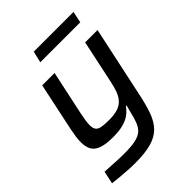

<svg xmlns="http://www.w3.org/2000/svg" viewBox="-251 -810 1141 1141"><g transform="rotate(-45 319.0 -239.5)"><path d="M202 208Q169 208 135 205.5Q101 203 71 200.5Q41 198 20 195L37 115Q66 116 94 118Q122 120 148.5 121Q175 122 195 122Q254 122 289.5 114.5Q325 107 344.5 90Q364 73 375.5 44.5Q387 16 396 -25Q399 -37 402.5 -49Q406 -61 408 -71H402Q386 -47 362 -29.5Q338 -12 303 -3Q268 6 218 6Q158 6 123.5 -6.5Q89 -19 75 -44.5Q61 -70 61 -109Q61 -129 64.5 -153Q68 -177 73 -203L138 -510H242L182 -230Q177 -206 173.5 -182.5Q170 -159 170 -144Q170 -117 180 -104Q190 -91 213 -87Q236 -83 273 -83Q318 -83 347 -92.5Q376 -102 394 -122Q412 -142 423 -171.5Q434 -201 442 -242L499 -510H603L507 -61Q492 11 473.5 62Q455 113 423.5 145.5Q392 178 339 193Q286 208 202 208ZM227 -615 244 -687H578L563 -615Z"/></g></svg>

Font: Saira SemiExpanded Medium
Style: Italic
Weight: 500
Width: 6
Italic angle: -12°
Designer: Hector Gatti with collaboration of the Omnibus-Type team
Foundry: Omnibus-Type
Version: Version 1.101